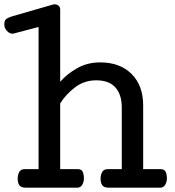

<svg xmlns="http://www.w3.org/2000/svg" viewBox="-35 -869 809 889"><path d="M84 0Q63 0 54.9 -11Q46.9 -22 46.9 -41Q46.9 -59.6 54.2 -72.8Q61.5 -85.9 80.6 -85.9H143.6V-744.1L28.8 -713.9Q26.9 -713.9 26.6 -713.4Q26.4 -712.9 23.9 -712.9Q8.8 -712.9 -3.2 -726.3Q-15.1 -739.7 -15.1 -754.9Q-15.1 -775.9 -4.2 -782.5Q6.8 -789.1 22.9 -793.9L210.9 -848.1Q213.9 -849.1 217.8 -849.1Q228 -849.1 235.8 -842.8Q243.7 -836.4 243.7 -825.2V-490.2Q272.5 -524.4 320.3 -552.2Q368.2 -580.1 428.7 -580.1Q520.5 -580.1 574.2 -526.6Q627.9 -473.1 627.9 -380.9V-85.9H707.5Q726.6 -85.9 732.2 -73.2Q737.8 -60.5 737.8 -42Q737.8 -27.3 730 -13.7Q722.2 0 706.5 0H467.8Q446.8 0 438.7 -11Q430.7 -22 430.7 -41Q430.7 -59.6 438.2 -72.8Q445.8 -85.9 464.8 -85.9H528.8V-372.1Q528.8 -430.7 499.5 -463.9Q470.2 -497.1 410.6 -497.1Q354.5 -497.1 311.5 -463.9Q268.6 -430.7 243.7 -390.1V-85.9H323.7Q342.8 -85.9 348.1 -73.2Q353.5 -60.5 353.5 -42Q353.5 -27.3 345.9 -13.7Q338.4 0 322.8 0Z"/></svg>

Font: Cutive
Style: Regular
Weight: 400
Version: Version 1.100; ttfautohint (v1.8.4.7-5d5b)